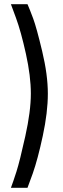

<svg xmlns="http://www.w3.org/2000/svg" viewBox="-20 -775 300 915"><path d="M111 120H32Q43 91 58.5 42.5Q74 -6 100.5 -125.5Q127 -245 127 -329Q127 -412 103.5 -518.5Q80 -625 56 -690L32 -755H111Q122 -730 138 -687Q154 -644 181 -531Q208 -418 208 -329Q208 -240 184 -128Q160 -16 136 52Z"/></svg>

Font: TypoPRO Titillium Maps
Style: 400 wt
Weight: 400
Designer: Campivisivi
Foundry: Accademia di Belle Arti di Urbino and students of MA course of Visual design
Version: Version 001.001